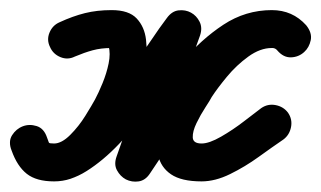

<svg xmlns="http://www.w3.org/2000/svg" viewBox="-58 -322 636 380"><path d="M41 -229Q34 -243 40 -257.5Q46 -272 60 -278Q86 -290 110 -296Q134 -302 163 -302Q197 -302 212.5 -285.5Q228 -269 231 -243.5Q234 -218 229 -189Q224 -160 214.5 -133.5Q205 -107 197 -91Q183 -64 161 -34Q139 -4 111 16.5Q83 37 49 37Q16 37 -4.5 21.5Q-25 6 -35 -25Q-42 -42 -34 -54.5Q-26 -67 -13 -72Q0 -77 14.5 -72.5Q29 -68 35 -50Q39 -40 38.5 -39Q38 -38 49 -38Q66 -38 90 -57.5Q114 -77 140.5 -108Q167 -139 192.5 -173.5Q218 -208 238.5 -238.5Q259 -269 272 -286Q282 -300 295.5 -301.5Q309 -303 320 -297Q331 -291 337 -279Q343 -267 338 -252Q314 -186 290.5 -120Q267 -54 243 13Q238 28 223.5 29.5Q209 31 195 25Q182 18 175 5Q168 -8 177 -21Q203 -60 234.5 -108Q266 -156 303 -200Q340 -244 384 -273Q428 -302 480 -302Q521 -302 548 -272Q560 -257 557 -242.5Q554 -228 544 -219Q533 -210 518 -209Q503 -208 491 -223Q486 -228 487.5 -227.5Q489 -227 480 -227Q457 -227 433.5 -210Q410 -193 391 -170Q372 -147 361 -130Q358 -124 348.5 -109.5Q339 -95 331 -78.5Q323 -62 323.5 -50Q324 -38 341 -38Q356 -38 379.5 -51.5Q403 -65 425 -82Q447 -99 459 -108Q459 -108 459 -108Q459 -108 459 -108Q472 -117 487.5 -114Q503 -111 512 -99Q521 -86 518 -70.5Q515 -55 503 -46Q481 -31 454 -11.5Q427 8 397.5 22.5Q368 37 341 37Q301 37 280.5 23Q260 9 255 -15Q250 -39 255.5 -66.5Q261 -94 272.5 -121.5Q284 -149 298 -170Q317 -200 345 -230.5Q373 -261 407.5 -281.5Q442 -302 480 -302Q521 -302 548 -271Q560 -257 557 -242.5Q554 -228 544 -219Q533 -209 518 -208.5Q503 -208 491 -222Q487 -227 481 -227Q452 -227 424 -209Q396 -191 369.5 -161.5Q343 -132 319 -98.5Q295 -65 274.5 -33Q254 -1 239 21Q230 35 216.5 37Q203 39 191 33Q180 27 173.5 15Q167 3 173 -13Q196 -79 220 -145Q244 -211 267 -277Q273 -292 287.5 -293.5Q302 -295 315 -288Q328 -281 335 -268.5Q342 -256 333 -243Q315 -217 290.5 -181.5Q266 -146 237.5 -108Q209 -70 177.5 -37Q146 -4 113.5 16.5Q81 37 49 37Q14 37 -5 22Q-24 7 -35 -24Q-42 -41 -34 -54Q-26 -67 -13 -72Q1 -76 15 -71.5Q29 -67 35 -49Q38 -41 39 -39.5Q40 -38 49 -38Q64 -38 81 -55Q98 -72 111 -93Q124 -114 130 -125Q137 -138 145 -157.5Q153 -177 157 -196.5Q161 -216 157 -231Q157 -230 161 -228Q163 -227 163 -227Q142 -227 125.5 -222.5Q109 -218 90 -210Q76 -203 61.5 -209Q47 -215 41 -229Z"/></svg>

Font: FRB American Cursive Guidelines Arrows Extrabold
Style: Bold Italic
Weight: 800
Italic angle: -25°
Version: Version 2.0;Modular Font Editor K font №1